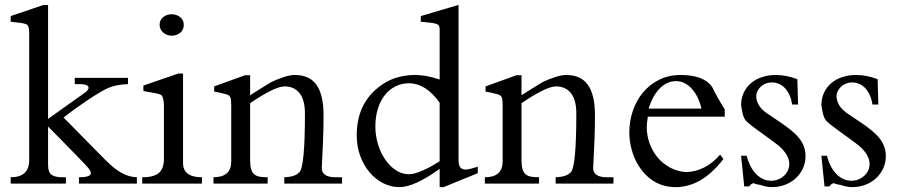

<svg xmlns="http://www.w3.org/2000/svg" viewBox="-20 -746 3651 780"><path d="M536.1 0H300.8V-25.9Q349.1 -25.9 349.1 -43Q349.1 -52.7 334 -68.8Q329.6 -74.2 317.1 -87.2Q304.7 -100.1 288.3 -116.9Q272 -133.8 253.7 -152.3Q235.4 -170.9 219.5 -187.3Q203.6 -203.6 191.4 -215.8Q179.2 -228 175.3 -231.9V-75.7Q175.3 -47.4 188.7 -36.6Q202.1 -25.9 233.9 -25.9H247.6V0H23.4V-25.9Q98.6 -25.9 98.6 -95.7V-612.3Q98.6 -624 97.2 -631.3Q95.7 -638.7 92.5 -642.8Q89.4 -647 84 -648.7Q78.6 -650.4 70.8 -651.9Q59.1 -653.3 47.1 -655Q35.2 -656.7 23.4 -657.7V-680.7L155.8 -725.6H175.3V-262.7Q181.6 -267.6 194.1 -276.4Q206.5 -285.2 221.7 -296.1Q236.8 -307.1 253.2 -318.6Q269.5 -330.1 284.2 -340.6Q298.8 -351.1 310.1 -358.9Q321.3 -366.7 325.7 -370.1Q339.8 -380.9 339.8 -389.6Q339.8 -396.5 330.6 -400.4Q321.3 -404.3 305.2 -404.3H283.7V-429.7H500V-404.3Q473.6 -403.3 451.9 -398.7Q430.2 -394 411.6 -384.8Q401.9 -380.4 382.6 -368.9Q363.3 -357.4 339.1 -341.3Q314.9 -325.2 288.6 -306.4Q262.2 -287.6 238.3 -268.6Q241.2 -265.6 254.4 -252.2Q267.6 -238.8 285.9 -220.2Q304.2 -201.7 324.7 -180.7Q345.2 -159.7 363.3 -141.6Q381.3 -123.5 393.8 -110.8Q406.2 -98.1 408.2 -96.2Q443.4 -60.5 473.6 -43.7Q503.9 -26.9 536.1 -25.9Z M726.6 -645Q726.6 -624.5 712.2 -612.8Q697.8 -601.1 676.8 -601.1Q668 -601.1 659.2 -604.2Q650.4 -607.4 643.6 -613.3Q636.7 -619.1 632.6 -627.2Q628.4 -635.3 628.4 -645Q628.4 -664.6 642.8 -676.3Q657.2 -688 676.8 -688Q697.8 -688 712.2 -676.3Q726.6 -664.6 726.6 -645ZM800.3 0H557.6V-25.9Q606 -25.9 626 -43.9Q646 -62 646 -101.1V-316.4Q646 -333.5 642.8 -345Q639.6 -356.4 635.7 -359.4Q629.9 -363.3 620.4 -365.5Q610.8 -367.7 600.3 -369.4Q589.8 -371.1 579.6 -372.8Q569.3 -374.5 562.5 -377V-398.4L704.1 -447.3H723.6V-83.5Q723.6 -25.9 800.3 -25.9Z M1369.6 0H1134.8V-25.9Q1179.2 -27.3 1196.3 -46.4Q1218.8 -67.9 1218.8 -284.7Q1218.8 -339.8 1197 -367.4Q1175.3 -395 1136.2 -395Q1115.7 -395 1079.3 -377Q1043 -358.9 996.1 -326.7V-96.7Q996.1 -73.7 1000 -59.8Q1003.9 -45.9 1012.5 -38.3Q1021 -30.8 1034.4 -28.3Q1047.9 -25.9 1067.4 -25.9V0H847.2V-25.9Q919.4 -25.9 919.4 -90.3V-315.4Q919.4 -330.6 918.5 -339.6Q917.5 -348.6 914.3 -353.5Q911.1 -358.4 905.3 -360.8Q899.4 -363.3 890.1 -365.2Q880.4 -367.7 870.1 -370.1Q859.9 -372.6 850.1 -374V-395L975.6 -440.4H996.1V-358.9Q1003.4 -363.8 1016.8 -372.3Q1030.3 -380.9 1043.9 -389.2Q1057.6 -397.5 1068.1 -404.1Q1078.6 -410.6 1080.1 -411.6Q1108.4 -425.3 1133.8 -433.3Q1159.2 -441.4 1177.7 -441.4Q1237.3 -441.4 1265.9 -401.1Q1294.4 -360.8 1294.4 -278.3Q1294.4 -222.2 1292.2 -170.4Q1290 -118.7 1287.6 -71.3V-69.8Q1287.6 -68.8 1287.4 -68.4Q1287.1 -67.9 1287.1 -67.4V-63Q1287.1 -45.4 1301 -35.6Q1314.9 -25.9 1343.8 -25.9H1369.6Z M1766.1 -328.6Q1739.7 -366.7 1707.8 -387.2Q1675.8 -407.7 1640.6 -407.7Q1612.3 -407.7 1587.4 -395.5Q1562.5 -383.3 1544.2 -360.6Q1525.9 -337.9 1515.4 -305.2Q1504.9 -272.5 1504.9 -231.9Q1504.9 -195.3 1515.4 -160.6Q1525.9 -126 1544.4 -98.6Q1563 -71.3 1587.9 -54.7Q1612.8 -38.1 1642.1 -38.1Q1653.3 -38.1 1668 -42.5Q1682.6 -46.9 1699.2 -54.2Q1715.8 -61.5 1732.9 -71Q1750 -80.6 1766.1 -90.8ZM1920.9 -42.5 1782.2 14.2H1766.1V-60.1Q1715.3 -23.4 1674.3 -4.6Q1633.3 14.2 1602.5 14.2Q1568.4 14.2 1536.9 -1.7Q1505.4 -17.6 1481.4 -45.9Q1457.5 -74.2 1443.4 -112.5Q1429.2 -150.9 1429.2 -196.3Q1429.2 -338.9 1543 -409.2Q1570.8 -425.8 1600.6 -433.3Q1630.4 -440.9 1663.1 -441.4Q1689.5 -441.4 1716.1 -436.3Q1742.7 -431.2 1766.1 -422.9V-626.5Q1766.1 -633.8 1764.6 -638.2Q1763.2 -642.6 1759.3 -645.5Q1755.4 -648.4 1747.8 -650.4Q1740.2 -652.3 1727.5 -653.8L1689.5 -657.7V-680.7L1842.8 -726.1V-93.8Q1842.8 -57.1 1871.1 -57.1Q1880.9 -57.1 1894.5 -61Q1908.2 -64.9 1920.9 -68.8Z M2472.2 0H2237.3V-25.9Q2281.7 -27.3 2298.8 -46.4Q2321.3 -67.9 2321.3 -284.7Q2321.3 -339.8 2299.6 -367.4Q2277.8 -395 2238.8 -395Q2218.3 -395 2181.9 -377Q2145.5 -358.9 2098.6 -326.7V-96.7Q2098.6 -73.7 2102.5 -59.8Q2106.4 -45.9 2115 -38.3Q2123.5 -30.8 2137 -28.3Q2150.4 -25.9 2169.9 -25.9V0H1949.7V-25.9Q2022 -25.9 2022 -90.3V-315.4Q2022 -330.6 2021 -339.6Q2020 -348.6 2016.8 -353.5Q2013.7 -358.4 2007.8 -360.8Q2002 -363.3 1992.7 -365.2Q1982.9 -367.7 1972.7 -370.1Q1962.4 -372.6 1952.6 -374V-395L2078.1 -440.4H2098.6V-358.9Q2106 -363.8 2119.4 -372.3Q2132.8 -380.9 2146.5 -389.2Q2160.2 -397.5 2170.7 -404.1Q2181.2 -410.6 2182.6 -411.6Q2210.9 -425.3 2236.3 -433.3Q2261.7 -441.4 2280.3 -441.4Q2339.8 -441.4 2368.4 -401.1Q2397 -360.8 2397 -278.3Q2397 -222.2 2394.8 -170.4Q2392.6 -118.7 2390.1 -71.3V-69.8Q2390.1 -68.8 2389.9 -68.4Q2389.6 -67.9 2389.6 -67.4V-63Q2389.6 -45.4 2403.6 -35.6Q2417.5 -25.9 2446.3 -25.9H2472.2Z M2829.6 -304.7Q2824.7 -327.1 2815.2 -347.4Q2805.7 -367.7 2792.5 -383.1Q2779.3 -398.4 2762.5 -407.5Q2745.6 -416.5 2726.6 -416.5Q2707 -416.5 2690.2 -408.4Q2673.3 -400.4 2659.2 -385.7Q2645 -371.1 2633.8 -350.3Q2622.6 -329.6 2615.2 -304.7ZM2924.3 -272H2611.8Q2607.4 -242.7 2607.4 -229.5Q2607.4 -195.3 2619.1 -163.1Q2630.9 -130.9 2652.1 -105.7Q2673.3 -80.6 2703.1 -64.7Q2732.9 -48.8 2768.6 -46.9Q2804.7 -47.9 2839.8 -65.2Q2875 -82.5 2905.3 -117.7L2918.9 -100.1Q2831.1 14.2 2725.1 14.2Q2670.4 14.2 2628.7 -14.6Q2586.9 -43.5 2560.5 -98.1Q2549.3 -123 2543 -151.1Q2536.6 -179.2 2536.6 -208.5Q2536.6 -253.4 2550.8 -295.4Q2564.9 -337.4 2591.8 -369.9Q2618.7 -402.3 2657.5 -421.9Q2696.3 -441.4 2745.6 -441.4Q2792 -441.4 2824.2 -429.2Q2856.4 -417 2874 -391.1Q2881.3 -375.5 2893.6 -353.3Q2905.8 -331.1 2924.3 -301.3Z M3252.4 -111.3Q3252.4 -84.5 3241.7 -61.5Q3231 -38.6 3212.6 -21.7Q3194.3 -4.9 3169.4 4.6Q3144.5 14.2 3115.7 14.2Q3103 14.2 3090.8 11.5Q3078.6 8.8 3067.4 4.9Q3059.1 4.4 3051 1.5Q3043 -1.5 3040 -1.5Q3037.1 -1.5 3032.5 1.7Q3027.8 4.9 3023.9 11.2H3003.4L2990.7 -113.3H3013.2Q3018.6 -91.8 3027.8 -73.2Q3037.1 -54.7 3049.8 -41Q3062.5 -27.3 3078.6 -19.5Q3094.7 -11.7 3113.3 -11.7Q3127.4 -11.7 3140.6 -16.8Q3153.8 -22 3164.1 -31Q3174.3 -40 3180.4 -52.7Q3186.5 -65.4 3186.5 -80.6Q3186.5 -95.2 3178.5 -111.6Q3170.4 -127.9 3153.3 -145Q3147.5 -150.9 3136.2 -159.7Q3125 -168.5 3111.1 -178.5Q3097.2 -188.5 3082.3 -199.5Q3067.4 -210.4 3053.5 -220.5Q3039.6 -230.5 3028.3 -239.5Q3017.1 -248.5 3010.7 -254.9Q3001.5 -266.1 2997.3 -283.9Q2993.2 -301.8 2990.7 -318.4Q2990.7 -346.2 3001.2 -368.9Q3011.7 -391.6 3030.3 -407.7Q3048.8 -423.8 3075 -432.6Q3101.1 -441.4 3131.8 -441.4Q3174.3 -441.4 3219.2 -424.3L3222.2 -321.3H3198.2Q3195.3 -341.3 3188.2 -357.7Q3181.2 -374 3170.7 -386Q3160.2 -397.9 3146 -404.5Q3131.8 -411.1 3114.7 -411.1Q3103 -411.1 3091.8 -407Q3080.6 -402.8 3071.8 -395Q3063 -387.2 3057.6 -376.7Q3052.2 -366.2 3052.2 -353.5Q3052.2 -339.4 3061 -322.5Q3069.8 -305.7 3085.4 -293.5Q3089.4 -289.6 3106 -278.8Q3122.6 -268.1 3146.5 -251.5Q3174.3 -232.9 3194.6 -216.3Q3214.8 -199.7 3227.5 -183.3Q3240.2 -167 3246.3 -149.4Q3252.4 -131.8 3252.4 -111.3Z M3578.6 -111.3Q3578.6 -84.5 3567.9 -61.5Q3557.1 -38.6 3538.8 -21.7Q3520.5 -4.9 3495.6 4.6Q3470.7 14.2 3441.9 14.2Q3429.2 14.2 3417 11.5Q3404.8 8.8 3393.6 4.9Q3385.3 4.4 3377.2 1.5Q3369.1 -1.5 3366.2 -1.5Q3363.3 -1.5 3358.6 1.7Q3354 4.9 3350.1 11.2H3329.6L3316.9 -113.3H3339.4Q3344.7 -91.8 3354 -73.2Q3363.3 -54.7 3376 -41Q3388.7 -27.3 3404.8 -19.5Q3420.9 -11.7 3439.5 -11.7Q3453.6 -11.7 3466.8 -16.8Q3480 -22 3490.2 -31Q3500.5 -40 3506.6 -52.7Q3512.7 -65.4 3512.7 -80.6Q3512.7 -95.2 3504.6 -111.6Q3496.6 -127.9 3479.5 -145Q3473.6 -150.9 3462.4 -159.7Q3451.2 -168.5 3437.3 -178.5Q3423.3 -188.5 3408.4 -199.5Q3393.6 -210.4 3379.6 -220.5Q3365.7 -230.5 3354.5 -239.5Q3343.3 -248.5 3336.9 -254.9Q3327.6 -266.1 3323.5 -283.9Q3319.3 -301.8 3316.9 -318.4Q3316.9 -346.2 3327.4 -368.9Q3337.9 -391.6 3356.4 -407.7Q3375 -423.8 3401.1 -432.6Q3427.2 -441.4 3458 -441.4Q3500.5 -441.4 3545.4 -424.3L3548.3 -321.3H3524.4Q3521.5 -341.3 3514.4 -357.7Q3507.3 -374 3496.8 -386Q3486.3 -397.9 3472.2 -404.5Q3458 -411.1 3440.9 -411.1Q3429.2 -411.1 3418 -407Q3406.7 -402.8 3397.9 -395Q3389.2 -387.2 3383.8 -376.7Q3378.4 -366.2 3378.4 -353.5Q3378.4 -339.4 3387.2 -322.5Q3396 -305.7 3411.6 -293.5Q3415.5 -289.6 3432.1 -278.8Q3448.7 -268.1 3472.7 -251.5Q3500.5 -232.9 3520.8 -216.3Q3541 -199.7 3553.7 -183.3Q3566.4 -167 3572.5 -149.4Q3578.6 -131.8 3578.6 -111.3Z"/></svg>

Font: HM XNiloofar
Style: Regular
Weight: 400
Designer: Hossein Movahhedian
Version: Version 2.8, 2015